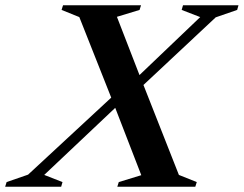

<svg xmlns="http://www.w3.org/2000/svg" viewBox="-90 -705 921 725"><path d="M375 -326 77 -44.5 146 -17.5 141 0H-70.5L-65 -17.5L16 -45.5L355.5 -360L401.5 -388L666 -640.5L596 -667.5L601 -685H810.5L805.5 -667.5L724.5 -639.5L419 -353.5ZM443.5 -43.5 340 -311 334.5 -325 209.5 -640.5 142.5 -667.5 148 -685H442.5L437 -667.5L351.5 -641.5L441 -410.5L447 -396L585.5 -44.5L653 -17.5L647.5 0H353L358.5 -17.5Z"/></svg>

Font: Newsreader 36pt SemiBold
Style: Italic
Weight: 600
Italic angle: -17°
Designer: Hugues Gentile
Foundry: Production Type
Version: Version 1.003